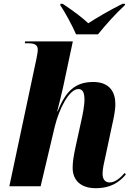

<svg xmlns="http://www.w3.org/2000/svg" viewBox="-20 -977 697 1007"><path d="M379 -797H494C533 -845 582 -901 635 -950L636 -957H622C552 -922 483 -881 443 -855C413 -883 369 -917 309 -957H297L296 -950C319 -917 360 -841 379 -797ZM482 10C565 10 610 -26 640 -62L634 -70C610 -42 582 -20 555 -20C532 -20 518 -36 518 -66C518 -93 526 -124 534 -161L567 -316C575 -351 585 -396 585 -431C585 -493 556 -547 469 -547C372 -547 324 -496 282 -393H280C287 -417 305 -495 311 -520L362 -760H112L110 -750H129C170 -750 178 -736 178 -715C178 -704 175 -690 172 -673L29 0H193L267 -312C290 -407 343 -510 391 -510C416 -510 423 -487 423 -454C423 -420 412 -368 406 -342L376 -205C366 -159 361 -126 361 -97C361 -31 404 10 482 10Z"/></svg>

Font: Noto Serif Display SemiCondensed ExtraBold
Style: Italic
Weight: 800
Width: 4
Italic angle: -12°
Designer: Monotype Design Team
Foundry: Monotype Imaging Inc.
Version: Version 2.009